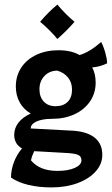

<svg xmlns="http://www.w3.org/2000/svg" viewBox="-20 -637 487 837"><path d="M28 137Q28 104 40.5 70.5Q53 37 76 10Q42 -9 42 -49Q42 -79 61 -103Q80 -127 114 -142Q83 -160 66 -190.5Q49 -221 49 -260Q49 -306 72.5 -342Q96 -378 138.5 -398Q181 -418 235 -418Q290 -418 327 -397Q371 -410 421 -454Q432 -433 439.5 -405.5Q447 -378 447 -361Q417 -346 382 -343Q397 -315 397 -277Q397 -231 372.5 -195Q348 -159 305 -139Q262 -119 207 -119Q165 -119 139.5 -107.5Q114 -96 114 -77L302 -67Q363 -62 394.5 -35.5Q426 -9 426 38Q426 78 397 110.5Q368 143 317.5 161.5Q267 180 205 180Q149 180 103.5 169Q58 158 28 137ZM294 -246Q294 -277 277 -298.5Q260 -320 230 -329Q196 -329 174 -306Q152 -283 152 -248Q152 -214 171 -194Q190 -174 222 -174Q256 -174 275 -193Q294 -212 294 -246ZM335 62Q335 45 321 38.5Q307 32 272 30L129 22Q119 43 115 62Q153 108 230 108Q277 108 306 95Q335 82 335 62ZM155 -542Q189 -583 230 -617Q268 -572 305 -542Q270 -502 230 -467Q200 -504 155 -542Z"/></svg>

Font: Mirza SemiBold
Style: Regular
Weight: 600
Designer: Arabic design by Kourosh Beigpour, Latin design by Eduardo Tunni, engineering by Lasse Fister
Version: Version 1.0010g